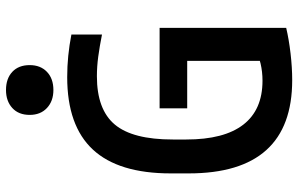

<svg xmlns="http://www.w3.org/2000/svg" viewBox="-197 -787 994 640"><g transform="rotate(-90 300.0 -467.0)"><path d="M353 10Q42 10 42 -335V-395Q42 -569 121.5 -654.5Q201 -740 363 -740Q399 -740 434 -736.5Q469 -733 505 -726V-624Q465 -632 431.5 -636.5Q398 -641 366 -641Q255 -641 205 -581.5Q155 -522 155 -388V-343Q155 -217 204.5 -153Q254 -89 351 -89Q381 -89 408.5 -95.5Q436 -102 464 -117L417 -57V-340H259V-432H527V-10Q489 -1 442 4.5Q395 10 353 10ZM320 -786Q283 -786 260 -807.5Q237 -829 237 -865Q237 -902 260 -923Q283 -944 320 -944Q358 -944 380.5 -923Q403 -902 403 -865Q403 -829 380.5 -807.5Q358 -786 320 -786Z"/></g></svg>

Font: M PLUS Code Latin Expanded Medium
Style: Regular
Weight: 500
Width: 7
Designer: Coji Morishita
Foundry: UNDERFOREST DESIGN
Version: Version 1.002; ttfautohint (v1.8.3)